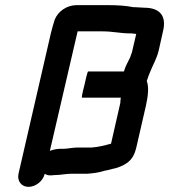

<svg xmlns="http://www.w3.org/2000/svg" viewBox="-20 -683 658 747"><path d="M193 -2H196C215 -2 237 -7 257 -7H319C344 -9 362 -11 384 -18L403 -22L418 -26C434 -29 445 -33 461 -41C491 -57 503 -77 511 -112L548 -273C556 -309 560 -345 551 -368L556 -382C557 -387 560 -392 562 -398C573 -428 590 -453 598 -489L615 -565C628 -623 600 -653 541 -653C529 -653 519 -655 506 -655H499C470 -661 437 -663 402 -663H278C240 -663 206 -639 193 -607C189 -594 181 -568 178 -554L52 -7C46 21 63 44 91 44C119 44 148 21 154 -7C166 1 177 0 193 -2ZM309 -354C300 -320 297 -303 299 -303H450C449 -295 448 -288 448 -282L412 -124C386 -117 364 -111 336 -109H280C263 -109 242 -104 226 -104C206 -105 189 -102 174 -96L282 -561H379C419 -561 449 -553 487 -553H493C498 -552 503 -552 510 -551L493 -478C491 -474 490 -470 488 -465C487 -462 487 -460 485 -457C479 -444 470 -429 465 -414C464 -411 464 -408 462 -405H323C320 -405 311 -364 309 -354Z"/></svg>

Font: Electronic
Style: UltBlkIt
Weight: 500
Version: Version 1.011